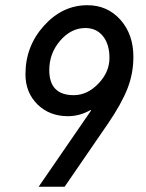

<svg xmlns="http://www.w3.org/2000/svg" viewBox="-20 -711 561 740"><path d="M128.9 8.8 331.1 -285.2 329.1 -287.1Q287.6 -263.2 242.2 -263.2Q170.4 -263.2 124.3 -308.8Q78.1 -354.5 78.1 -424.8Q78.1 -532.7 149.4 -611.8Q220.7 -690.9 316.9 -690.9Q394 -690.9 444.1 -634.8Q494.1 -578.6 494.1 -492.2Q494.1 -426.8 470.7 -368.2Q447.3 -309.6 397 -235.8L229 8.8ZM264.2 -344.2Q316.4 -344.2 359.1 -388.7Q401.9 -433.1 401.9 -487.8Q401.9 -540.5 376.7 -571.8Q351.6 -603 309.1 -603Q253.9 -603 211.9 -554.2Q169.9 -505.4 169.9 -440.9Q169.9 -344.2 264.2 -344.2Z"/></svg>

Font: Myanmar Pyu Pro
Style: Regular
Weight: 400
Designer: Khon Soe Zaw Thu
Foundry: PaOh Unicode
Version: Version 2.00 April 29, 2017